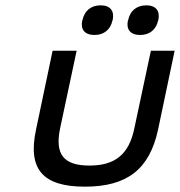

<svg xmlns="http://www.w3.org/2000/svg" viewBox="-20 -690 674 719"><path d="M115 -205C83 -56 140 9 298 9C456 9 540 -56 572 -205L634 -500H545L483 -209C463 -112 411 -70 315 -70C218 -70 185 -112 205 -209L267 -500H177ZM288 -613C281 -580 297 -559 334 -559C370 -559 394 -580 401 -613L402 -615C409 -649 393 -670 357 -670C320 -670 296 -649 289 -615ZM459 -613C452 -580 468 -559 505 -559C541 -559 565 -580 572 -613L573 -615C580 -649 564 -670 528 -670C491 -670 467 -649 460 -615Z"/></svg>

Font: LT Wave Mono
Style: Italic
Weight: 400
Designer: Daniel Lyons
Version: Version 2.5 (Glyphs App)